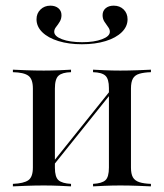

<svg xmlns="http://www.w3.org/2000/svg" viewBox="-20 -662 582 682"><path d="M310.5 0V-8.9Q341.9 -10.5 354.4 -21.8Q366.9 -33.1 366.9 -66.9V-349.2Q366.9 -381.5 354.4 -393.1Q341.9 -404.8 310.5 -405.6V-414.5Q324.2 -413.7 351.6 -412.5Q379 -411.3 407.3 -411.3Q437.1 -411.3 469 -412.5Q500.8 -413.7 516.1 -414.5V-405.6Q491.1 -404.8 475 -400Q458.9 -395.2 452 -382.7Q445.2 -370.2 445.2 -347.6V-66.9Q445.2 -44.4 452 -32.3Q458.9 -20.2 475 -14.9Q491.1 -9.7 516.1 -8.9V0Q500.8 -0.8 469 -2Q437.1 -3.2 407.3 -3.2Q379 -3.2 351.6 -2Q324.2 -0.8 310.5 0ZM25.8 0V-8.9Q64.5 -10.5 80.6 -21.8Q96.8 -33.1 96.8 -66.9V-347.6Q96.8 -381.5 80.6 -393.1Q64.5 -404.8 25.8 -405.6V-414.5Q41.1 -413.7 73 -412.5Q104.8 -411.3 135.5 -411.3Q163.7 -411.3 191.1 -412.5Q218.5 -413.7 232.3 -414.5V-405.6Q200.8 -404.8 187.9 -393.1Q175 -381.5 175 -347.6V-66.1Q175 -33.1 187.9 -21.8Q200.8 -10.5 232.3 -8.9V0Q218.5 -0.8 191.1 -2Q163.7 -3.2 135.5 -3.2Q104.8 -3.2 73 -2Q41.1 -0.8 25.8 0ZM162.9 -66.1 157.3 -72.6 379 -349.2 384.7 -342.7ZM271 -504.8Q224.2 -504.8 187.5 -516.1Q150.8 -527.4 130.2 -547.6Q109.7 -567.7 109.7 -593.5Q109.7 -614.5 123.8 -628.2Q137.9 -641.9 158.9 -641.9Q176.6 -641.9 187.5 -632.7Q198.4 -623.4 198.4 -608.1Q198.4 -595.2 192.3 -585.1Q186.3 -575 179.4 -566.5Q172.6 -558.1 172.6 -549.2Q172.6 -533.1 200.4 -522.6Q228.2 -512.1 271.8 -512.1Q314.5 -512.1 342.3 -522.6Q370.2 -533.1 370.2 -549.2Q370.2 -558.1 363.7 -566.5Q357.3 -575 350.8 -585.1Q344.4 -595.2 344.4 -608.1Q344.4 -623.4 355.2 -632.7Q366.1 -641.9 383.9 -641.9Q405.6 -641.9 419.4 -628.2Q433.1 -614.5 433.1 -593.5Q433.1 -567.7 412.5 -547.6Q391.9 -527.4 355.2 -516.1Q318.5 -504.8 271 -504.8Z"/></svg>

Font: Playfair 144pt
Style: Regular
Weight: 400
Designer: Claus Eggers Sørensen
Foundry: Claus Eggers Sørensen
Version: Version 2.001;gftools[0.9.30]